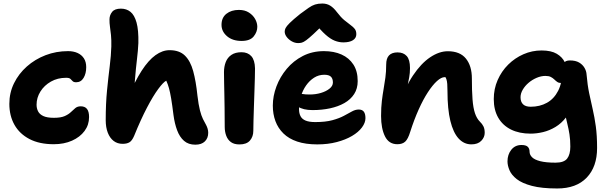

<svg xmlns="http://www.w3.org/2000/svg" viewBox="-20 -809 3438 1089"><path d="M285 9Q203.6 9 147.3 -20.3Q91 -49.6 62 -101.1Q33 -152.6 33 -220Q33 -282.8 59.5 -336.8Q86 -390.8 132.3 -431.9Q178.6 -473 238.5 -496Q298.4 -519 366 -519Q396.6 -519 419.7 -508.6Q442.8 -498.2 455.9 -478.1Q469 -458 469 -428Q469 -392 454.1 -367.2Q439.2 -342.4 411.8 -342.4Q397.8 -342.4 391.7 -349Q385.6 -355.6 379.2 -361.7Q372.8 -367.8 355 -367.8Q306.8 -367.8 268.9 -346.3Q231 -324.8 209.2 -289.9Q187.4 -255 187.4 -215Q187.4 -194.2 196.1 -177.3Q204.8 -160.4 226.1 -150.6Q247.4 -140.8 285.8 -140.8Q325.2 -140.8 347.2 -150.7Q369.2 -160.6 382.3 -173.4Q395.4 -186.2 407.4 -196.1Q419.4 -206 438 -206Q461.8 -206 473.5 -191Q485.2 -176 485.2 -145Q485.2 -100.6 459.5 -66Q433.8 -31.4 388.5 -11.2Q343.2 9 285 9Z M675.6 6.8Q645.8 6.8 624.4 -9.7Q603 -26.2 591.3 -56.5Q579.6 -86.8 579.6 -127Q579.6 -221.4 587.1 -296.6Q594.6 -371.8 602.3 -433.1Q610 -494.4 611.4 -545.4Q612.2 -583.8 609.5 -610.2Q606.8 -636.6 603.7 -657.4Q600.6 -678.2 601 -699.8Q601.4 -723.4 616.1 -741.7Q630.8 -760 665.8 -760Q697.4 -760 720 -741.9Q742.6 -723.8 754.5 -681Q766.4 -638.2 764.8 -564.4Q763 -523.2 756.8 -472.3Q750.6 -421.4 745.1 -353.5Q739.6 -285.6 740 -192.4L706 -254.4Q744.8 -348.2 783.5 -407.9Q822.2 -467.6 861.8 -496Q901.4 -524.4 941.6 -524.4Q997.4 -524.4 1028.7 -493.8Q1060 -463.2 1075.7 -405.9Q1091.4 -348.6 1099.8 -267.2Q1106 -214.4 1114 -183.4Q1122 -152.4 1131.1 -134.1Q1140.2 -115.8 1148.6 -101Q1154.2 -90.8 1157.6 -79.1Q1161 -67.4 1161 -56Q1161 -25.6 1142 -7Q1123 11.6 1087.8 11.6Q1048.6 11.6 1023.7 -10.2Q998.8 -32 984.6 -70.1Q970.4 -108.2 964 -156.4Q956.8 -214.2 950.8 -250.1Q944.8 -286 938.4 -308.9Q932 -331.8 923 -351.4Q906.6 -343.4 877.8 -304.6Q849 -265.8 813.8 -198.7Q778.6 -131.6 740.8 -38.4Q729 -10.8 714.3 -2Q699.6 6.8 675.6 6.8Z M1338.2 10.2Q1308.4 10.2 1290.3 -2.7Q1272.2 -15.6 1263.4 -38.5Q1254.6 -61.4 1254.6 -89Q1254.6 -153.6 1253.8 -198.4Q1253 -243.2 1252.5 -276.2Q1252 -309.2 1251.2 -338.2Q1250.4 -367.2 1250.4 -399.6Q1250.4 -431 1260.3 -456.8Q1270.2 -482.6 1292.5 -497.7Q1314.8 -512.8 1349.8 -512.8Q1385.2 -512.8 1405.3 -490.6Q1425.4 -468.4 1426.4 -421Q1426.4 -401.2 1425.5 -366Q1424.6 -330.8 1423.1 -288.5Q1421.6 -246.2 1420.2 -203.5Q1418.8 -160.8 1417.8 -125Q1416.8 -89.2 1416.8 -67.4Q1416.8 -34.2 1397.8 -12Q1378.8 10.2 1338.2 10.2ZM1350.2 -576.8Q1299 -576.8 1267.7 -603.6Q1236.4 -630.4 1236.4 -668.2Q1236.4 -708.8 1264.1 -730.8Q1291.8 -752.8 1335.2 -752.8Q1368.6 -752.8 1391.9 -737.8Q1415.2 -722.8 1427.3 -700.9Q1439.4 -679 1439.4 -656.8Q1439.4 -628 1418.9 -602.4Q1398.4 -576.8 1350.2 -576.8Z M1779.4 10Q1713.6 10 1665.9 -6Q1618.2 -22 1587.6 -52Q1557 -82 1542.2 -122Q1527.4 -162 1527.4 -210Q1527.4 -264 1547.8 -318.5Q1568.2 -373 1606.2 -418.5Q1644.2 -464 1697.7 -491.5Q1751.2 -519 1817.4 -519Q1874.2 -519 1917.1 -499.8Q1960 -480.6 1984.4 -442.9Q2008.8 -405.2 2008.8 -349Q2008.8 -306.6 1988.7 -275.5Q1968.6 -244.4 1933.2 -224.4Q1897.8 -204.4 1851.7 -194.5Q1805.6 -184.6 1752.8 -184.6Q1698.8 -184.6 1669.9 -204.4Q1641 -224.2 1641 -250.2Q1641 -264.4 1647.7 -271.5Q1654.4 -278.6 1670 -278.6Q1681 -278.6 1696 -275.8Q1711 -273 1736.8 -273Q1770.2 -273 1799.9 -281.8Q1829.6 -290.6 1848.9 -306.1Q1868.2 -321.6 1868.2 -341Q1868.2 -363 1856.9 -374Q1845.6 -385 1819.2 -385Q1787.8 -385 1761.7 -368.5Q1735.6 -352 1716.2 -324.4Q1696.8 -296.8 1686.4 -261.8Q1676 -226.8 1676 -189.8Q1676 -166.6 1684.6 -150Q1693.2 -133.4 1713.5 -125Q1733.8 -116.6 1768.4 -116.6Q1826.2 -116.6 1865.3 -127.3Q1904.4 -138 1930.7 -152.2Q1957 -166.4 1976.5 -177.1Q1996 -187.8 2014.6 -187.8Q2034.4 -187.8 2043.6 -175.6Q2052.8 -163.4 2052.8 -138.8Q2052.8 -112.8 2032.9 -86.1Q2013 -59.4 1976.8 -38Q1940.6 -16.6 1890.4 -3.3Q1840.2 10 1779.4 10ZM1671.4 -564.6Q1652.4 -564.6 1634.8 -574.6Q1617.2 -584.6 1606 -599.5Q1594.8 -614.4 1594.8 -629.4Q1594.8 -639.6 1599.8 -649.9Q1604.8 -660.2 1623.3 -678.7Q1641.8 -697.2 1682.6 -730Q1712 -751.6 1730.7 -764.7Q1749.4 -777.8 1766.9 -783.4Q1784.4 -789 1808.2 -789Q1833.4 -789 1852.9 -777Q1872.4 -765 1890.8 -740.4Q1913 -711.2 1932.9 -694.7Q1952.8 -678.2 1968.1 -667.2Q1983.4 -656.2 1992.2 -645Q2001 -633.8 2001 -614.8Q2001 -593.2 1981.8 -580.9Q1962.6 -568.6 1927.2 -568.6Q1903.2 -568.6 1878.9 -578Q1854.6 -587.4 1826.8 -612.1Q1799 -636.8 1762.4 -682.2L1824.2 -680.8Q1783.6 -639.6 1757.9 -615.9Q1732.2 -592.2 1717 -581Q1701.8 -569.8 1691.8 -567.2Q1681.8 -564.6 1671.4 -564.6Z M2653.6 9.8Q2611.6 9.8 2581.1 -23.4Q2550.6 -56.6 2534.3 -123.5Q2518 -190.4 2518 -292.2Q2518 -316.2 2516.8 -332.5Q2515.6 -348.8 2511.8 -360.1Q2508 -371.4 2500.8 -379.6Q2493.6 -387.8 2482.2 -395Q2507.6 -394.6 2525 -390.5Q2542.4 -386.4 2551 -373.5Q2559.6 -360.6 2557.4 -332.8Q2539.8 -355.2 2528 -363.3Q2516.2 -371.4 2502.2 -371.4Q2483 -371.4 2458.5 -349.3Q2434 -327.2 2407.1 -286.1Q2380.2 -245 2354.6 -187.9Q2329 -130.8 2306.8 -61.6Q2294.4 -20.6 2278.4 -5.8Q2262.4 9 2233.8 9Q2185.4 9 2163.4 -36Q2141.4 -81 2141.4 -151Q2141.4 -200.4 2145.9 -236.9Q2150.4 -273.4 2155.9 -304.9Q2161.4 -336.4 2165.9 -369.2Q2170.4 -402 2170.4 -442.6Q2170.4 -478 2186.6 -494.9Q2202.8 -511.8 2235 -511.8Q2268.4 -511.8 2286.9 -491.1Q2305.4 -470.4 2305.4 -423.4Q2305.4 -394.2 2301.1 -371.1Q2296.8 -348 2291.5 -322.1Q2286.2 -296.2 2282.2 -258.9Q2278.2 -221.6 2279 -165L2242.2 -208.2Q2276.2 -311.8 2322.2 -380.6Q2368.2 -449.4 2419.6 -483.9Q2471 -518.4 2519.8 -518.4Q2589.2 -518.4 2622.8 -476.5Q2656.4 -434.6 2656.4 -364.4Q2656.4 -294 2660.1 -245.5Q2663.8 -197 2673.9 -167Q2684 -137 2701.4 -119.6Q2715.2 -106.2 2722.2 -91.9Q2729.2 -77.6 2729.2 -55.6Q2729.2 -30.4 2709.7 -10.3Q2690.2 9.8 2653.6 9.8Z M3140.6 260Q3052.2 260 2996.5 245.2Q2940.8 230.4 2911 207Q2881.2 183.6 2869.8 156.6Q2858.4 129.6 2858.4 106.2Q2858.4 67.6 2880 40.5Q2901.6 13.4 2937.6 13.4Q2962.8 13.4 2973.2 23.4Q2983.6 33.4 2983.6 51Q2983.6 68.4 2997.5 82.6Q3011.4 96.8 3044 105.2Q3076.6 113.6 3131 113.6Q3179 113.6 3196.9 90.3Q3214.8 67 3214.8 22.4Q3214.8 -16 3210 -46.7Q3205.2 -77.4 3198.1 -105.8Q3191 -134.2 3184.2 -165.4Q3177.4 -196.6 3172.4 -235.2L3230 -227.4Q3216.6 -177.4 3190.5 -143.3Q3164.4 -109.2 3130.4 -88.8Q3096.4 -68.4 3060 -59.7Q3023.6 -51 2989.6 -51Q2925.2 -51 2878.4 -74.2Q2831.6 -97.4 2806.1 -141.2Q2780.6 -185 2780.6 -247Q2780.6 -304.8 2802.6 -354.9Q2824.6 -405 2862.5 -442.6Q2900.4 -480.2 2949.2 -501.5Q2998 -522.8 3051.6 -522.8Q3106.2 -522.8 3138 -503.9Q3169.8 -485 3183.5 -455.8Q3197.2 -426.6 3197.2 -395.4Q3197.2 -370.2 3186.2 -354.2Q3175.2 -338.2 3162.8 -338.2Q3149.4 -338.2 3140.8 -344.2Q3132.2 -350.2 3124 -358.3Q3115.8 -366.4 3104.3 -372.4Q3092.8 -378.4 3073.8 -378.4Q3049.2 -378.4 3024 -367.7Q2998.8 -357 2978.2 -339.5Q2957.6 -322 2945 -300.4Q2932.4 -278.8 2932.4 -257.2Q2932.4 -231.6 2946.5 -217.6Q2960.6 -203.6 2990.2 -203.6Q3041.8 -203.6 3082.1 -226Q3122.4 -248.4 3145.7 -293.9Q3169 -339.4 3169 -408Q3169 -438.4 3178.4 -452.3Q3187.8 -466.2 3212.4 -466.2Q3244.4 -466.2 3264.4 -454.5Q3284.4 -442.8 3295.2 -424.3Q3306 -405.8 3307 -386Q3312 -327 3321.8 -280.1Q3331.6 -233.2 3341.9 -188.7Q3352.2 -144.2 3359.4 -92.1Q3366.6 -40 3366.6 30.2Q3366.6 137 3307.7 198.5Q3248.8 260 3140.6 260Z"/></svg>

Font: Shantell Sans Light
Style: Regular
Weight: 300
Designer: Stephen Nixon, Anya Danilova, Shantell Martin
Foundry: Arrow Type
Version: Version 1.011;[c5ecc13dd]